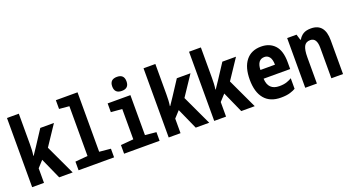

<svg xmlns="http://www.w3.org/2000/svg" viewBox="-54 -1372 3607 1982"><g transform="rotate(-20 1750.0 -380.5)"><path d="M175 0V-160L239 -230L342 0H490L337 -327L483 -546H333L226 -382Q210 -357 196.5 -338Q183 -319 171 -300H167Q172 -332 173.5 -362.5Q175 -393 175 -426V-760H45V0Z M945 0V-95L820 -107V-760H582V-664L692 -654V-107L555 -95V0Z M1334 -694Q1334 -771 1256 -771Q1177 -771 1177 -694Q1177 -617 1256 -617Q1334 -617 1334 -694ZM1445 0V-95L1323 -107V-546H1073V-450L1195 -440V-107L1055 -95V0Z M1675 0V-160L1739 -230L1842 0H1990L1837 -327L1983 -546H1833L1726 -382Q1710 -357 1696.5 -338Q1683 -319 1671 -300H1667Q1672 -332 1673.5 -362.5Q1675 -393 1675 -426V-760H1545V0Z M2175 0V-160L2239 -230L2342 0H2490L2337 -327L2483 -546H2333L2226 -382Q2210 -357 2196.5 -338Q2183 -319 2171 -300H2167Q2172 -332 2173.5 -362.5Q2175 -393 2175 -426V-760H2045V0Z M2938 -28V-144Q2919 -131 2885 -119Q2851 -107 2802 -107Q2679 -107 2673 -235H2965V-311Q2965 -436 2909.5 -496Q2854 -556 2760 -556Q2652 -556 2593.5 -482.5Q2535 -409 2535 -274Q2535 -137 2596.5 -63.5Q2658 10 2776 10Q2838 10 2878 -2.5Q2918 -15 2938 -28ZM2757 -443Q2790 -443 2811 -416.5Q2832 -390 2833 -331H2673Q2677 -443 2757 -443Z M3173 0V-288Q3173 -369 3192.5 -407Q3212 -445 3261 -445Q3332 -445 3332 -335V0H3460V-371Q3460 -556 3308 -556Q3255 -556 3223.5 -536.5Q3192 -517 3173 -483H3167L3148 -546H3045V0Z"/></g></svg>

Font: Noto Sans Mono UI Condensed
Style: Bold
Weight: 700
Width: 3
Designer: Monotype Design team
Foundry: Monotype Imaging Inc.
Version: 1.000